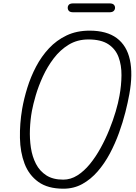

<svg xmlns="http://www.w3.org/2000/svg" viewBox="-20 -1112 802 1134"><path d="M354.5 2.5Q262.5 2.5 206.8 -37.5Q151 -77.5 125.2 -145Q99.5 -212.5 97.8 -296.8Q96 -381 111 -469.5Q121.5 -529.5 141.5 -594Q161.5 -658.5 193 -718.5Q224.5 -778.5 269.2 -826.5Q314 -874.5 373.5 -902.8Q433 -931 509 -931Q610.5 -931 669.8 -886.8Q729 -842.5 747.2 -758.8Q765.5 -675 744 -556.5Q735.5 -508.5 720.5 -449.2Q705.5 -390 682.8 -327Q660 -264 628.8 -205.2Q597.5 -146.5 557 -99.8Q516.5 -53 466.2 -25.2Q416 2.5 354.5 2.5ZM168.5 -457Q159 -405.5 156.8 -349Q154.5 -292.5 162.5 -239.5Q170.5 -186.5 192.5 -144Q214.5 -101.5 253.8 -76.2Q293 -51 353.5 -51Q397.5 -51 437 -76Q476.5 -101 511 -143.2Q545.5 -185.5 574.2 -237.8Q603 -290 625.5 -345.8Q648 -401.5 663.2 -453.2Q678.5 -505 685.5 -545.5Q697 -608 697.5 -667.5Q698 -727 680.2 -774.8Q662.5 -822.5 619.8 -850.8Q577 -879 502 -879Q436.5 -879 385.8 -848Q335 -817 297.2 -767.2Q259.5 -717.5 233.2 -660.2Q207 -603 191.2 -549Q175.5 -495 168.5 -457ZM413 -1039.5Q394.5 -1039.5 387.2 -1047.2Q380 -1055 380 -1066Q380 -1077 387.2 -1084.5Q394.5 -1092 413 -1092H626.5Q644.5 -1092 652 -1084.5Q659.5 -1077 659.5 -1066Q659.5 -1055.5 651.8 -1047.5Q644 -1039.5 626.5 -1039.5Z"/></svg>

Font: Edu VIC WA NT Hand Pre
Style: Regular
Weight: 400
Designer: Tina and Corey Anderson, Eben Sorkin, Mirko Velimirovic
Foundry: Google for Education
Version: Version 1.000